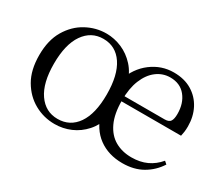

<svg xmlns="http://www.w3.org/2000/svg" viewBox="-100 -760 1154 1004"><g transform="rotate(30 477.0 -258.0)"><path d="M297 15Q231 15 174.5 -16.5Q118 -48 83 -108Q48 -168 48 -258Q48 -348 84 -408.5Q120 -469 177 -500Q234 -531 297 -531Q345 -531 390.5 -511.5Q436 -492 471 -453.5Q506 -415 521 -359H482Q509 -440 569.5 -485.5Q630 -531 704 -531Q768 -531 813.5 -503.5Q859 -476 883.5 -429Q908 -382 908 -323Q908 -305 906 -290Q904 -275 901 -263H493V-294H784Q810 -294 819 -308Q828 -322 828 -352Q828 -416 794.5 -457.5Q761 -499 701 -499Q656 -499 619.5 -471.5Q583 -444 562 -392.5Q541 -341 541 -269Q541 -188 565.5 -136Q590 -84 633 -59.5Q676 -35 732 -35Q784 -35 824 -53.5Q864 -72 894 -108L910 -94Q878 -44 827 -14.5Q776 15 706 15Q622 15 562.5 -28.5Q503 -72 478 -159L524 -158Q507 -101 472.5 -62.5Q438 -24 392.5 -4.5Q347 15 297 15ZM297 -16Q372 -16 414.5 -77.5Q457 -139 457 -255Q457 -372 414.5 -435.5Q372 -499 297 -499Q224 -499 180.5 -436.5Q137 -374 137 -257Q137 -141 180.5 -78.5Q224 -16 297 -16Z"/></g></svg>

Font: Noto Serif SC ExtraLight
Style: Regular
Weight: 400
Version: Version 2.002-H1;hotconv 1.1.0;makeotfexe 2.6.0